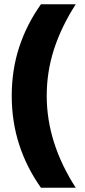

<svg xmlns="http://www.w3.org/2000/svg" viewBox="-20 -751 400 900"><path d="M35 -302Q35 -423 70 -530Q105 -637 172 -731H335Q267 -625 233 -519.5Q199 -414 199 -302Q199 -82 335 129H172Q105 35 70 -73Q35 -181 35 -302Z"/></svg>

Font: Wix Madefor Display ExtraBold
Style: Regular
Weight: 800
Designer: Dalton Maag Ltd
Foundry: Dalton Maag Ltd
Version: Version 3.100